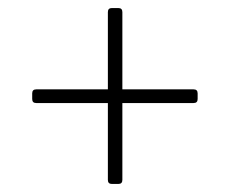

<svg xmlns="http://www.w3.org/2000/svg" viewBox="-20 -610 571 477"><path d="M258 -153Q248 -153 248 -163V-354H70Q60 -354 60 -364V-378Q60 -388 70 -388H248V-580Q248 -590 258 -590H274Q284 -590 284 -580V-388H461Q471 -388 471 -378V-364Q471 -354 461 -354H284V-163Q284 -153 274 -153Z"/></svg>

Font: Instrument Serif
Style: Regular
Weight: 400
Designer: Rodrigo Fuenzalida
Foundry: fragTYPE
Version: Version 1.000; ttfautohint (v1.8.4.7-5d5b);gftools[0.9.27]